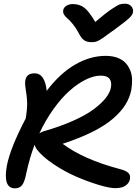

<svg xmlns="http://www.w3.org/2000/svg" viewBox="-20 -987 754 1048"><path d="M662.1 -966.8Q683.6 -966.8 696 -953.4Q708.5 -939.9 706.1 -920.9Q704.6 -907.2 686.8 -889.6Q668.9 -872.1 606 -826.2Q589.4 -814.9 570.1 -800.5Q550.8 -786.1 542 -780Q533.2 -773.9 522 -767.6Q510.7 -761.2 501.7 -759Q492.7 -756.8 481 -756.8Q454.1 -756.8 438.5 -767.8Q422.9 -778.8 409.2 -807.1Q394.5 -835 376.7 -856.4Q358.9 -877.9 347.4 -887.2Q335.9 -896.5 329.3 -907.7Q322.8 -918.9 325.2 -932.1Q328.1 -946.8 342.8 -955.8Q357.4 -964.8 377 -964.8Q414.1 -964.8 439.9 -945.1Q465.8 -925.3 500 -867.2Q554.2 -913.6 588.1 -936.5Q622.1 -959.5 634.3 -963.1Q646.5 -966.8 662.1 -966.8ZM62 41Q-5.9 41 18.1 -85.9Q38.1 -183.6 120.1 -339.8Q128.4 -387.2 128.2 -421.6Q127.9 -456.1 118.2 -515.1Q108.9 -586.9 168 -586.9Q225.1 -586.9 234.9 -491.2Q307.1 -586.4 389.6 -634.3Q472.2 -682.1 557.1 -682.1Q592.8 -682.1 620.6 -671.9Q648.4 -661.6 664.8 -644Q681.2 -626.5 690.9 -602.8Q700.7 -579.1 700.9 -552Q701.2 -524.9 696.8 -496.1Q688 -453.6 664.6 -415.8Q641.1 -377.9 597.9 -340.3Q554.7 -302.7 485.4 -267.8Q416 -232.9 321.8 -202.1Q436.5 -116.7 631.8 -64.9Q668 -55.7 680.7 -43Q693.4 -30.3 689 -7.8Q684.1 13.7 664.3 26.9Q644.5 40 608.9 40Q578.6 40 521 22.9Q463.4 5.9 398.9 -21.7Q334.5 -49.3 272.7 -90.6Q210.9 -131.8 179.2 -173.8Q171.9 -186 168.9 -196.8Q142.6 -129.4 123 -39.1Q113.8 7.8 99.9 24.4Q85.9 41 62 41ZM529.8 -574.2Q492.2 -574.2 448 -552.5Q403.8 -530.8 359.4 -491.2Q314.9 -451.7 271.7 -391.4Q228.5 -331.1 194.8 -258.8Q201.2 -264.2 216.8 -270Q309.1 -296.4 380.4 -328.4Q451.7 -360.4 493.4 -392.1Q535.2 -423.8 557.6 -452.6Q580.1 -481.4 585 -507.8Q591.3 -537.6 578.4 -555.9Q565.4 -574.2 529.8 -574.2Z"/></svg>

Font: Shantell Sans Irregular Bouncy
Style: Italic
Weight: 500
Italic angle: -11.31°
Designer: Stephen Nixon, Anya Danilova, Shantell Martin
Foundry: Arrow Type
Version: Version 1.006;[9816181b4]